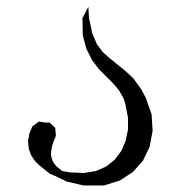

<svg xmlns="http://www.w3.org/2000/svg" viewBox="-20 -572 540 572"><path d="M114.3 -207H127L144.5 -191.4L146.5 -167L139.6 -150.4L134.8 -135.7L132.8 -123L131.8 -111.3L133.8 -100.6L138.7 -88.9L146.5 -78.1L165 -62.5L186.5 -58.6L229.5 -56.6L265.6 -62.5L296.9 -76.2L322.3 -96.7L341.8 -123L354.5 -153.3L361.3 -186.5V-221.7L353.5 -261.7L348.6 -278.3L334 -303.7L316.4 -324.2L274.4 -366.2L253.9 -393.6L237.3 -426.8L226.6 -466.8L225.6 -517.6L243.2 -551.8L245.1 -518.6L254.9 -472.7L268.6 -440.4L286.1 -417L305.7 -399.4L351.6 -362.3L377 -338.9L400.4 -306.6L414.1 -281.2L431.6 -231.4L434.6 -181.6L425.8 -134.8L406.2 -93.8L376 -59.6L336.9 -34.2L290 -19.5H228.5L178.7 -31.2L146.5 -46.9L127.9 -54.7L97.7 -79.1L83 -93.8L72.3 -110.4L65.4 -129.9L63.5 -151.4L67.4 -173.8L76.2 -195.3L95.7 -210Z"/></svg>

Font: B2 Hana
Style: Regular
Weight: 500
Version: 2020-08-05; (max)